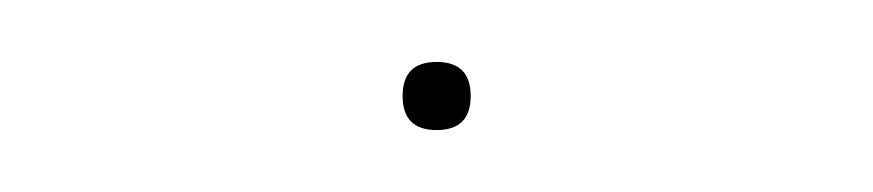

<svg xmlns="http://www.w3.org/2000/svg" viewBox="-20 -252 282 62"><path d="M110 -221Q110 -232 121 -232Q132 -232 132 -221Q132 -210 121 -210Q110 -210 110 -221Z"/></svg>

Font: Jost* Hairline
Style: Regular
Weight: 100
Version: Version 3.7